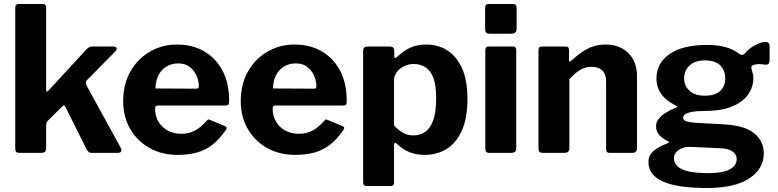

<svg xmlns="http://www.w3.org/2000/svg" viewBox="-20 -762 3878 957"><path d="M583 -23Q588 -16 584 -8Q580 0 568 0H437Q427 0 421 -5.5Q415 -11 410 -21L307 -227Q304 -235 300 -236Q296 -237 290 -231L219 -161Q215 -157 212.5 -151.5Q210 -146 210 -136V-24Q210 -11 204 -5.5Q198 0 184 0H78Q65 0 60.5 -5Q56 -10 56 -21V-723Q56 -742 72 -742H195Q210 -742 210 -724V-314Q210 -308 213 -306Q216 -304 222 -311L410 -515Q425 -530 437 -530H544Q558 -530 561 -522.5Q564 -515 554 -505L414 -363Q408 -357 407.5 -351.5Q407 -346 412 -335L583 -23Z M753 -220Q753 -183 770.5 -154.5Q788 -126 817.5 -110.5Q847 -95 884 -95Q920 -95 950.5 -110.5Q981 -126 1012 -162Q1016 -166 1019 -166.5Q1022 -167 1030 -163L1102 -133Q1116 -127 1105 -113Q1073 -67 1038 -40Q1003 -13 960.5 -1.5Q918 10 865 10Q787 10 726 -24Q665 -58 629.5 -118.5Q594 -179 594 -257Q594 -343 630.5 -406.5Q667 -470 728 -505Q789 -540 862 -540Q939 -540 997 -506.5Q1055 -473 1088.5 -411Q1122 -349 1122 -260Q1122 -249 1120 -243Q1118 -237 1105 -236H765Q759 -236 756 -232Q753 -228 753 -220ZM954 -320Q965 -320 968 -322.5Q971 -325 971 -334Q971 -359 959.5 -385Q948 -411 925.5 -428.5Q903 -446 868 -446Q835 -446 809 -430Q783 -414 769 -385.5Q755 -357 755 -321Z M1339 -220Q1339 -183 1356.5 -154.5Q1374 -126 1403.5 -110.5Q1433 -95 1470 -95Q1506 -95 1536.5 -110.5Q1567 -126 1598 -162Q1602 -166 1605 -166.5Q1608 -167 1616 -163L1688 -133Q1702 -127 1691 -113Q1659 -67 1624 -40Q1589 -13 1546.5 -1.5Q1504 10 1451 10Q1373 10 1312 -24Q1251 -58 1215.5 -118.5Q1180 -179 1180 -257Q1180 -343 1216.5 -406.5Q1253 -470 1314 -505Q1375 -540 1448 -540Q1525 -540 1583 -506.5Q1641 -473 1674.5 -411Q1708 -349 1708 -260Q1708 -249 1706 -243Q1704 -237 1691 -236H1351Q1345 -236 1342 -232Q1339 -228 1339 -220ZM1540 -320Q1551 -320 1554 -322.5Q1557 -325 1557 -334Q1557 -359 1545.5 -385Q1534 -411 1511.5 -428.5Q1489 -446 1454 -446Q1421 -446 1395 -430Q1369 -414 1355 -385.5Q1341 -357 1341 -321Z M1923 -530Q1945 -530 1945 -510V-480Q1945 -474 1949 -473.5Q1953 -473 1959 -478Q1975 -493 1994.5 -507Q2014 -521 2041 -530.5Q2068 -540 2105 -540Q2164 -540 2210 -510.5Q2256 -481 2283 -421.5Q2310 -362 2310 -269Q2310 -173 2282 -111Q2254 -49 2206 -19.5Q2158 10 2097 10Q2058 10 2025 -2Q1992 -14 1963 -41Q1953 -51 1948.5 -50Q1944 -49 1944 -35V148Q1944 165 1929 165H1806Q1790 165 1790 147V-508Q1790 -519 1795 -524.5Q1800 -530 1813 -530H1923ZM1944 -137Q1964 -115 1987 -101Q2010 -87 2040 -87Q2075 -87 2100.5 -105.5Q2126 -124 2140 -164.5Q2154 -205 2154 -272Q2154 -337 2140 -374Q2126 -411 2100.5 -427Q2075 -443 2043 -443Q2015 -443 1992.5 -431.5Q1970 -420 1957 -401.5Q1944 -383 1944 -363V-137Z M2553 -24Q2553 -11 2547 -5.5Q2541 0 2526 0H2421Q2408 0 2403.5 -5Q2399 -10 2399 -21V-511Q2399 -530 2415 -530H2538Q2553 -530 2553 -513ZM2555 -619Q2555 -594 2528 -594H2420Q2407 -594 2402.5 -600Q2398 -606 2398 -617V-722Q2398 -742 2415 -742H2539Q2555 -742 2555 -723Z M2685 0Q2664 0 2664 -20V-511Q2664 -530 2680 -530H2801Q2816 -530 2816 -513V-464Q2816 -458 2819 -456Q2822 -454 2828 -460Q2854 -484 2880 -502Q2906 -520 2935 -530Q2964 -540 2997 -540Q3070 -540 3112.5 -497Q3155 -454 3155 -382V-24Q3155 0 3131 0H3020Q3010 0 3005.5 -4.5Q3001 -9 3001 -20V-358Q3001 -392 2982.5 -410.5Q2964 -429 2928 -429Q2907 -429 2889 -422Q2871 -415 2854 -401.5Q2837 -388 2818 -367V-23Q2818 0 2792 0H2685Z M3796 -553Q3805 -553 3810.5 -548Q3816 -543 3816 -531V-463Q3816 -449 3810 -443.5Q3804 -438 3793 -440Q3780 -442 3767.5 -442.5Q3755 -443 3746 -441Q3719 -437 3726 -418Q3728 -409 3731.5 -398Q3735 -387 3735 -373Q3735 -328 3708.5 -290.5Q3682 -253 3628 -231Q3574 -209 3494 -209Q3454 -209 3430 -204.5Q3406 -200 3395.5 -192.5Q3385 -185 3385 -176Q3385 -163 3400.5 -157.5Q3416 -152 3448 -150L3591 -142Q3693 -136 3740 -97Q3787 -58 3787 3Q3787 79 3715 127Q3643 175 3503 175Q3358 175 3285 143Q3212 111 3212 46Q3212 11 3239 -11Q3266 -33 3308 -48Q3321 -53 3308 -59Q3283 -71 3266.5 -88.5Q3250 -106 3250 -133Q3250 -153 3263 -169.5Q3276 -186 3298 -200Q3320 -214 3347 -224Q3352 -226 3354 -229.5Q3356 -233 3349 -236Q3302 -258 3277 -292Q3252 -326 3252 -372Q3252 -446 3316.5 -492Q3381 -538 3505 -538Q3560 -538 3600 -526Q3640 -514 3665 -493Q3672 -488 3679.5 -488.5Q3687 -489 3692 -495Q3705 -511 3723 -524Q3741 -537 3761 -545Q3781 -553 3796 -553ZM3493 -285Q3546 -285 3570.5 -309.5Q3595 -334 3595 -370Q3595 -410 3570.5 -435.5Q3546 -461 3493 -461Q3444 -461 3417 -435.5Q3390 -410 3390 -370Q3390 -334 3417 -309.5Q3444 -285 3493 -285ZM3419 -30Q3399 -31 3381 -24Q3363 -17 3351 -4Q3339 9 3339 26Q3339 49 3356 66Q3373 83 3411 92Q3449 101 3513 101Q3581 101 3616.5 82.5Q3652 64 3652 30Q3652 9 3632.5 -6Q3613 -21 3573 -23Z"/></svg>

Font: Libre Franklin
Style: Bold
Weight: 700
Designer: Pablo Impallari, Rodrigo Fuenzalida, Nhung Nguyen
Foundry: Impallari Type
Version: Version 3.000